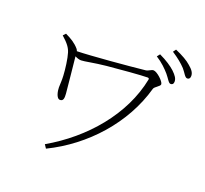

<svg xmlns="http://www.w3.org/2000/svg" viewBox="-143 -990 1286 1203"><g transform="rotate(20 500.0 -388.0)"><path d="M827 -657C849 -631 860 -605 874 -605C886 -605 893 -612 893 -627C893 -647 882 -664 856 -689C833 -710 798 -734 749 -757L734 -738C777 -711 805 -682 827 -657ZM912 -725C934 -700 944 -673 960 -673C972 -673 979 -681 979 -696C979 -716 968 -734 940 -757C918 -777 882 -798 833 -819L819 -800C862 -772 888 -750 912 -725ZM151 -677 135 -660C178 -622 194 -599 203 -570C214 -536 223 -465 225 -424C227 -389 224 -373 224 -346C224 -326 231 -274 257 -274C280 -274 281 -296 279 -324C276 -365 260 -510 255 -564C269 -557 283 -552 296 -552C319 -552 379 -566 459 -574C539 -582 686 -594 725 -594C733 -594 736 -590 735 -584C686 -335 498 -116 263 19L279 43C517 -73 710 -287 780 -538C784 -554 820 -568 820 -583C820 -601 769 -649 745 -649C731 -649 716 -634 698 -632C587 -620 342 -599 252 -597C251 -602 248 -607 244 -612C219 -641 189 -659 151 -677Z"/></g></svg>

Font: Noto Serif TC ExtraLight
Style: Regular
Weight: 200
Designer: Ryoko NISHIZUKA 西塚涼子 (kana & ideographs); Frank Grießhammer (Latin, Greek & Cyrillic); Wenlong ZHANG 张文龙 (bopomofo); San
Foundry: Adobe
Version: Version 2.001;hotconv 1.1.0;makeotfexe 2.6.0